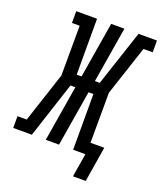

<svg xmlns="http://www.w3.org/2000/svg" viewBox="-198 -835 904 1075"><g transform="rotate(20 254.5 -297.5)"><path d="M367 140 390 0H317V-332H288L233 0H154L209 -333H180L71 0H-40V-70H15L113 -368L114 -665H68V-735H192V-402H221L276 -735H355L300 -403H329L439 -735H549V-665H494L396 -368L395 -70H477L443 140Z"/></g></svg>

Font: Iosevka Curly Slab Oblique
Style: Regular
Weight: 400
Italic angle: -9°
Monospace: yes
Designer: Belleve Invis
Foundry: Belleve Invis
Version: Version 11.1.0; ttfautohint (v1.8.3)